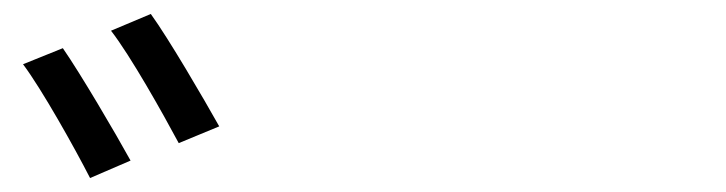

<svg xmlns="http://www.w3.org/2000/svg" viewBox="-20 -860 1040 275"><path d="M70 -791 13 -768C40 -732 87 -648 109 -605L167 -630C145 -670 95 -755 70 -791ZM196 -840 139 -816C167 -780 213 -698 236 -655L294 -679C271 -720 222 -804 196 -840Z"/></svg>

Font: GenYoGothic2 TW R
Style: Regular
Weight: 400
Version: Version 2.100;PS 2.1;hotconv 16.6.51;makeotf.lib2.5.65220 DE